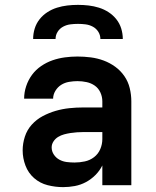

<svg xmlns="http://www.w3.org/2000/svg" viewBox="-20 -760 640 788"><path d="M239 8Q207 8 175.5 0Q144 -8 120 -29Q96 -50 84.5 -80.5Q73 -111 73 -143Q73 -171 82 -199Q91 -227 110.5 -248.5Q130 -270 155.5 -283.5Q181 -297 208.5 -305Q236 -313 264.5 -316Q293 -319 322 -319H400V-344Q400 -363 392 -380.5Q384 -398 369 -408.5Q354 -419 335.5 -423Q317 -427 298 -427Q281 -427 263.5 -424Q246 -421 231.5 -412Q217 -403 207.5 -387.5Q198 -372 198 -355H79Q79 -381 87.5 -406.5Q96 -432 111.5 -453Q127 -474 149 -489Q171 -504 195.5 -512.5Q220 -521 246 -524.5Q272 -528 298 -528Q325 -528 352.5 -524.5Q380 -521 405.5 -511.5Q431 -502 453 -486Q475 -470 490.5 -447.5Q506 -425 512.5 -398Q519 -371 519 -344V0H400V-81Q389 -59 371.5 -41.5Q354 -24 332.5 -12.5Q311 -1 287 3.5Q263 8 239 8ZM286 -93Q307 -93 328 -97.5Q349 -102 366 -115Q383 -128 391.5 -148Q400 -168 400 -189V-218H322Q309 -218 295.5 -217Q282 -216 269 -214Q256 -212 243 -208.5Q230 -205 218.5 -198Q207 -191 199.5 -179.5Q192 -168 192 -155Q192 -139 201 -125.5Q210 -112 224 -104.5Q238 -97 254 -95Q270 -93 286 -93ZM116 -600Q116 -622 122.5 -643Q129 -664 142.5 -681Q156 -698 174.5 -710Q193 -722 214 -728.5Q235 -735 256.5 -737.5Q278 -740 300 -740Q322 -740 343.5 -737.5Q365 -735 386 -728.5Q407 -722 425.5 -710Q444 -698 457.5 -681Q471 -664 477.5 -643Q484 -622 484 -600H392Q392 -616 383.5 -629.5Q375 -643 361 -650.5Q347 -658 331.5 -660Q316 -662 300 -662Q284 -662 268.5 -660Q253 -658 239 -650.5Q225 -643 216.5 -629.5Q208 -616 208 -600Z"/></svg>

Font: Iosevka Aile
Style: Bold
Weight: 700
Designer: Belleve Invis
Foundry: Belleve Invis
Version: Version 28.0.1; ttfautohint (v1.8.4)